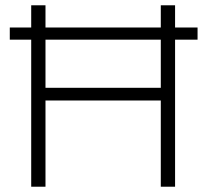

<svg xmlns="http://www.w3.org/2000/svg" viewBox="-20 -706 780 726"><path d="M98 0V-686H152V-374H588V-686H642V0H588V-326H152V0ZM17 -556V-602H727V-556Z"/></svg>

Font: Archivo SemiBold Thin
Style: Regular
Weight: 250
Version: Version 2.001